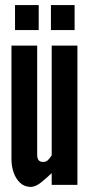

<svg xmlns="http://www.w3.org/2000/svg" viewBox="-20 -726 349 754"><path d="M101 8Q76 8 59 -8Q42 -24 33.5 -48.8Q25 -73.5 25 -99V-547H126V-119Q126 -103.5 131.8 -96.8Q137.5 -90 150 -90Q161 -90 168.8 -97.8Q176.5 -105.5 183 -116V-547H284V0H183V-46Q165 -29 142.5 -10.5Q120 8 101 8ZM180 -608V-706H273V-608ZM39 -608V-706H132V-608Z"/></svg>

Font: League Gothic
Style: Regular
Weight: 400
Designer: The League of Moveable Type
Version: Version 2.001